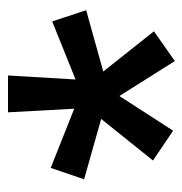

<svg xmlns="http://www.w3.org/2000/svg" viewBox="-8 -744 469 494"><g transform="rotate(-90 227.0 -496.5)"><path d="M61.5 -337.9 168.5 -471.2 13.2 -515.1 42.5 -601.1 194.8 -540.5 185.5 -710.9H280.3L270 -537.1L419.4 -597.2L448.2 -509.8L290.5 -465.8L394 -335.4L317.4 -281.7L227.5 -424.3L138.2 -286.1Z"/></g></svg>

Font: Vazirmatn UI FD
Style: Bold
Weight: 700
Designer: Saber Rastikerdar
Foundry: Saber Rastikerdar
Version: Version 33.003